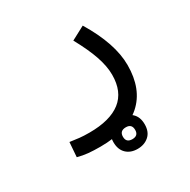

<svg xmlns="http://www.w3.org/2000/svg" viewBox="-142 -429 870 881"><g transform="rotate(-30 293.0 12.0)"><path d="M199.7 226.1Q162.6 226.1 135.3 223.4Q107.9 220.7 81.1 213.4L86.9 136.2Q114.3 140.1 136 142.6Q157.7 145 188.5 145Q297.9 145 354.5 100.8Q411.1 56.6 411.1 -33.2Q411.1 -78.1 392.6 -132.6Q374 -187 335 -257.8L406.7 -295.9Q494.6 -150.9 494.6 -36.6Q494.6 91.3 418.5 158.7Q342.3 226.1 199.7 226.1ZM342.8 320.3Q305.7 320.3 283.4 298.6Q261.2 276.9 261.2 238.3Q261.2 200.2 284.9 178.2Q308.6 156.2 344.2 156.2Q379.9 156.2 403.3 177.5Q426.8 198.7 426.8 238.3Q426.8 278.3 402.8 299.3Q378.9 320.3 342.8 320.3ZM343.8 269.5Q376 269.5 376 238.8Q376 207 344.7 207Q311.5 207 311.5 238.3Q311.5 269.5 343.8 269.5Z"/></g></svg>

Font: Cascadia Mono NF SemiLight
Style: Regular
Weight: 350
Monospace: yes
Designer: Aaron Bell
Foundry: Saja Typeworks
Version: Version 2404.023; ttfautohint (v1.8.4)